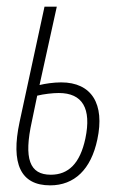

<svg xmlns="http://www.w3.org/2000/svg" viewBox="-20 -548 364 578"><path d="M131 10C204 10 254 -38 273 -128C296 -235 256 -300 164 -300C141 -300 115 -296 99 -292L151 -528H114L39 -181C12 -55 42 10 131 10ZM76 -183 92 -260C112 -265 139 -268 157 -268C228 -268 256 -222 237 -131C221 -56 186 -22 133 -22C69 -22 51 -70 76 -183Z"/></svg>

Font: Noto Sans ExtraCondensed ExtraLight
Style: Italic
Weight: 200
Width: 2
Italic angle: -12°
Designer: Monotype Design Team
Foundry: Monotype Imaging Inc.
Version: Version 2.013